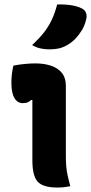

<svg xmlns="http://www.w3.org/2000/svg" viewBox="-20 -834 408 860"><path d="M125 -116Q125 -139 125 -165Q125 -191 125 -218.5Q125 -246 125 -274.5Q125 -303 125 -331Q125 -359 125 -386H119Q116 -383 112 -380Q108 -377 104 -375.5Q100 -374 94.5 -373Q89 -372 82 -372Q58 -372 44.5 -395Q31 -418 31 -464Q31 -484 33.5 -504Q36 -524 40 -540Q50 -542 59 -543.5Q68 -545 77.5 -546Q87 -547 97 -548Q107 -549 117.5 -549.5Q128 -550 139 -550Q178 -550 209 -539.5Q240 -529 257.5 -507Q275 -485 275 -450Q275 -413 275 -373Q275 -333 275 -292.5Q275 -252 275 -213Q275 -174 275 -139Q275 -112 276.5 -91.5Q278 -71 282.5 -50Q287 -29 295 0Q280 3 266.5 4.5Q253 6 237 6Q173 6 149 -20Q125 -46 125 -116ZM236 -814Q271 -815 299.5 -810.5Q328 -806 347 -796Q361 -789 365.5 -775.5Q370 -762 366 -747Q360 -721 347.5 -700Q335 -679 319.5 -662.5Q304 -646 286 -635Q267 -623 247 -618Q227 -613 200 -613Q178 -613 159.5 -617.5Q141 -622 124 -632Q155 -661 176 -687.5Q197 -714 211.5 -744.5Q226 -775 236 -814Z"/></svg>

Font: Recursive Casual ExtraBold
Style: Regular
Weight: 800
Version: Version 1.047